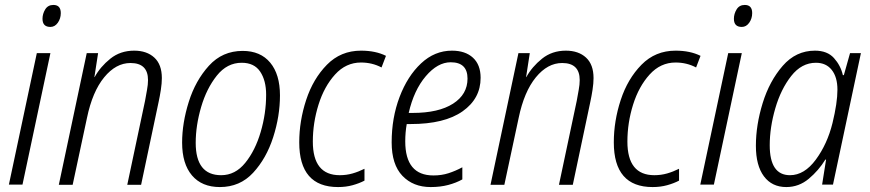

<svg xmlns="http://www.w3.org/2000/svg" viewBox="-20 -747 3520 777"><path d="M226 -694Q226 -727 196 -727Q174 -727 163 -709Q152 -691 152 -671Q152 -638 184 -638Q202 -638 214 -655Q226 -672 226 -694ZM71 0 184 -532H129L16 0Z M274 1 332 -270Q354 -376 401.5 -434Q449 -492 508 -492Q579 -492 579 -423Q579 -405 575 -383.5Q571 -362 567 -339L495 1H551L622 -335Q627 -358 631 -384Q635 -410 635 -431Q635 -486 604.5 -514Q574 -542 523 -542Q467 -542 426.5 -509.5Q386 -477 363 -435H362L377 -532H331L218 1Z M1113 -361Q1113 -446 1073.5 -493.5Q1034 -541 962 -541Q880 -541 825.5 -481Q771 -421 744 -335Q717 -249 717 -170Q717 -84 757 -37Q797 10 870 10Q951 10 1004.5 -48Q1058 -106 1085.5 -191.5Q1113 -277 1113 -361ZM772 -169Q772 -239 794 -314Q816 -389 857.5 -441Q899 -493 958 -493Q1009 -493 1033 -457Q1057 -421 1057 -364Q1057 -288 1035 -213Q1013 -138 972.5 -88Q932 -38 875 -38Q772 -38 772 -169Z M1455 -16V-64Q1431 -52 1406.5 -45Q1382 -38 1355 -38Q1246 -38 1246 -174Q1246 -250 1269 -323.5Q1292 -397 1336 -445.5Q1380 -494 1441 -494Q1486 -494 1524 -474L1542 -521Q1500 -542 1441 -542Q1359 -542 1303 -485Q1247 -428 1219 -342.5Q1191 -257 1191 -171Q1191 10 1348 10Q1380 10 1407 2.5Q1434 -5 1455 -16Z M1851 -21V-70Q1823 -55 1795 -46Q1767 -37 1734 -37Q1620 -37 1620 -175Q1620 -211 1626 -245H1642Q1779 -245 1852 -296.5Q1925 -348 1925 -432Q1925 -485 1894 -513.5Q1863 -542 1809 -542Q1739 -542 1684 -490.5Q1629 -439 1597 -354.5Q1565 -270 1565 -171Q1565 -81 1608.5 -35.5Q1652 10 1723 10Q1762 10 1794 1.5Q1826 -7 1851 -21ZM1804 -495Q1872 -495 1872 -429Q1872 -365 1813.5 -327.5Q1755 -290 1650 -290H1634Q1655 -382 1703 -438.5Q1751 -495 1804 -495Z M2021 1 2079 -270Q2101 -376 2148.5 -434Q2196 -492 2255 -492Q2326 -492 2326 -423Q2326 -405 2322 -383.5Q2318 -362 2314 -339L2242 1H2298L2369 -335Q2374 -358 2378 -384Q2382 -410 2382 -431Q2382 -486 2351.5 -514Q2321 -542 2270 -542Q2214 -542 2173.5 -509.5Q2133 -477 2110 -435H2109L2124 -532H2078L1965 1Z M2728 -16V-64Q2704 -52 2679.5 -45Q2655 -38 2628 -38Q2519 -38 2519 -174Q2519 -250 2542 -323.5Q2565 -397 2609 -445.5Q2653 -494 2714 -494Q2759 -494 2797 -474L2815 -521Q2773 -542 2714 -542Q2632 -542 2576 -485Q2520 -428 2492 -342.5Q2464 -257 2464 -171Q2464 10 2621 10Q2653 10 2680 2.5Q2707 -5 2728 -16Z M3024 -694Q3024 -727 2994 -727Q2972 -727 2961 -709Q2950 -691 2950 -671Q2950 -638 2982 -638Q3000 -638 3012 -655Q3024 -672 3024 -694ZM2869 0 2982 -532H2927L2814 0Z M3095 -159Q3095 -231 3117.5 -308.5Q3140 -386 3182 -439.5Q3224 -493 3282 -493Q3323 -493 3346 -464Q3369 -435 3369 -384Q3369 -331 3349 -249Q3328 -164 3281.5 -101Q3235 -38 3177 -38Q3095 -38 3095 -159ZM3320 -101H3323L3307 0H3351L3464 -532H3420L3395 -443H3391Q3382 -482 3355 -512Q3328 -542 3278 -542Q3201 -542 3147.5 -480.5Q3094 -419 3066.5 -330Q3039 -241 3039 -157Q3039 -77 3071.5 -33.5Q3104 10 3162 10Q3213 10 3253 -23.5Q3293 -57 3320 -101Z"/></svg>

Font: Noto Sans UI SemiCondensed Light
Style: Italic
Weight: 300
Width: 4
Designer: Monotype Design Team
Foundry: Monotype Imaging Inc.
Version: 1.001